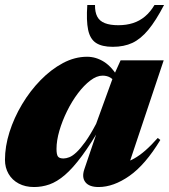

<svg xmlns="http://www.w3.org/2000/svg" viewBox="-26 -738 680 773"><path d="M313.5 -56.5 376.5 -242 386.5 -239Q341 -160.5 304 -110.5Q267 -60.5 235 -33.2Q203 -6 173 4.5Q143 15 111 15Q76 15 49.5 1Q23 -13 8.5 -38Q-6 -63 -6 -94.5Q-6 -148.5 12.2 -206.2Q30.5 -264 62.8 -318Q95 -372 137.2 -415.2Q179.5 -458.5 227.2 -484Q275 -509.5 324.5 -509.5Q360.5 -509.5 393 -489Q425.5 -468.5 453.5 -420.5L443 -398Q433 -416.5 419.2 -425Q405.5 -433.5 387 -433.5Q363.5 -433.5 337.8 -414Q312 -394.5 287.5 -362Q263 -329.5 243.8 -290.2Q224.5 -251 213 -211.5Q201.5 -172 201.5 -138.5Q201.5 -116 207.2 -108Q213 -100 229.5 -100Q240 -100 253 -105Q266 -110 282 -125Q298 -140 317.8 -167.5Q337.5 -195 361 -239.5L431 -432L459.5 -495H633L485.5 -54L467.5 -80.5Q491 -87 513.2 -99.2Q535.5 -111.5 559 -132Q582.5 -152.5 609 -182.5L619.5 -174.5Q559 -74.5 495 -29.8Q431 15 371 15Q333 15 317.8 -4.5Q302.5 -24 313.5 -56.5ZM450.5 -636.5Q482.5 -636.5 509.2 -645Q536 -653.5 557.8 -671.8Q579.5 -690 596 -718H634.5Q601.5 -654.5 571 -617.8Q540.5 -581 506.8 -565.2Q473 -549.5 428 -549.5Q384.5 -549.5 360.5 -565.2Q336.5 -581 328.8 -618Q321 -655 325.5 -718H356.5Q356 -689.5 365.5 -671.2Q375 -653 396.2 -644.8Q417.5 -636.5 450.5 -636.5Z"/></svg>

Font: Newsreader 60pt ExtraBold
Style: Italic
Weight: 800
Italic angle: -17°
Designer: Hugues Gentile
Foundry: Production Type
Version: Version 1.003